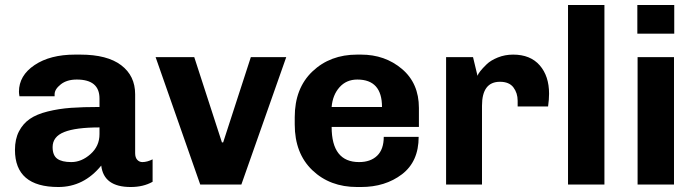

<svg xmlns="http://www.w3.org/2000/svg" viewBox="-20 -740 2789 770"><path d="M302 -521Q410 -521 466 -478.5Q522 -436 522 -362V-126Q522 -108 530.5 -99Q539 -90 551 -90Q570 -90 592 -101V-11Q555 10 504 10Q396 10 386 -76Q316 10 214 10Q40 10 40 -139Q40 -182 56 -213Q72 -244 99.5 -263Q127 -282 171.5 -293Q216 -304 264 -307.5Q312 -311 379 -311V-345Q379 -421 288 -421Q248 -421 223.5 -401.5Q199 -382 199 -362V-354H58Q56 -366 56 -372Q56 -437 118.5 -479Q181 -521 281 -521ZM379 -229Q284 -229 237.5 -210.5Q191 -192 191 -150Q191 -117 209.5 -103.5Q228 -90 266 -90Q307 -90 343 -122Q379 -154 379 -202Z M759 -511 870 -169H875L986 -511H1128L948 0H783L604 -511Z M1428 -521Q1524 -521 1592 -463.5Q1660 -406 1660 -307V-231H1310Q1310 -90 1420 -90Q1466 -90 1492.5 -115.5Q1519 -141 1519 -191H1659Q1659 -92 1592 -41Q1525 10 1428 10H1412Q1303 10 1232.5 -57.5Q1162 -125 1162 -241V-270Q1162 -386 1233 -453.5Q1304 -521 1412 -521ZM1413 -421Q1369 -421 1341.5 -390Q1314 -359 1310 -311H1512Q1512 -421 1413 -421Z M2038 -521Q2107 -521 2144.5 -478Q2182 -435 2182 -364Q2182 -341 2178 -313H2056V-336Q2056 -367 2039 -389.5Q2022 -412 1985 -412Q1913 -412 1913 -316V0H1769V-511H1877L1895 -436Q1897 -443 1906 -454.5Q1915 -466 1931.5 -482Q1948 -498 1976.5 -509.5Q2005 -521 2038 -521Z M2258 -720H2404V0H2258Z M2684 -720V-605H2536V-720ZM2537 -511H2683V0H2537Z"/></svg>

Font: Chivo
Style: Bold
Weight: 700
Designer: Hector Gatti
Foundry: Omnibus-Type
Version: Version 1.007;PS 001.007;hotconv 1.0.88;makeotf.lib2.5.64775